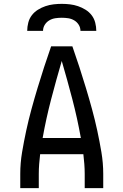

<svg xmlns="http://www.w3.org/2000/svg" viewBox="-20 -975 640 995"><path d="M85 0V-74Q85 -130 94.5 -186.5Q104 -243 116 -298.5Q128 -354 143 -409Q158 -464 174.5 -518.5Q191 -573 208.5 -627Q226 -681 245 -735H355Q374 -681 391.5 -627Q409 -573 425.5 -518.5Q442 -464 457 -409Q472 -354 484 -298.5Q496 -243 505.5 -186.5Q515 -130 515 -74V0H419V-74Q419 -99 417 -125Q415 -151 412 -176H188Q185 -151 183 -125Q181 -99 181 -74V0ZM201 -260H399Q381 -361 355 -460.5Q329 -560 300 -659Q271 -560 245 -460.5Q219 -361 201 -260ZM121 -815Q121 -836 126.5 -857.5Q132 -879 145 -896Q158 -913 176.5 -924.5Q195 -936 215.5 -943Q236 -950 257.5 -952.5Q279 -955 300 -955Q321 -955 342.5 -952.5Q364 -950 384.5 -943Q405 -936 423.5 -924.5Q442 -913 455 -896Q468 -879 473.5 -857.5Q479 -836 479 -815H397Q397 -832 388 -846.5Q379 -861 364.5 -869.5Q350 -878 333.5 -880.5Q317 -883 300 -883Q283 -883 266.5 -880.5Q250 -878 235.5 -869.5Q221 -861 212 -846.5Q203 -832 203 -815Z"/></svg>

Font: Iosevka Fixed Curly Md Ex
Style: Regular
Weight: 500
Width: 7
Monospace: yes
Designer: Belleve Invis
Foundry: Belleve Invis
Version: Version 30.1.2